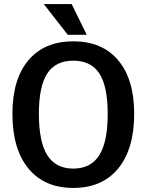

<svg xmlns="http://www.w3.org/2000/svg" viewBox="-20 -913 720 943"><path d="M41 -354Q41 -524 119.5 -617Q198 -710 340 -710Q482 -710 560.5 -617Q639 -524 639 -354Q639 -181 560.5 -85.5Q482 10 340 10Q198 10 119.5 -85.5Q41 -181 41 -354ZM509 -354Q509 -489 468 -552Q427 -615 340 -615Q253 -615 212 -552Q171 -489 171 -354Q171 -216 212.5 -150.5Q254 -85 340 -85Q426 -85 467.5 -150.5Q509 -216 509 -354ZM195 -893H332L406 -742H313Z"/></svg>

Font: Krub SemiBold
Style: Regular
Weight: 600
Version: Version 1.000; ttfautohint (v1.6)